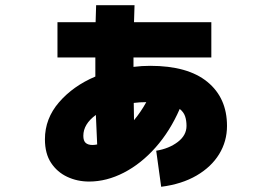

<svg xmlns="http://www.w3.org/2000/svg" viewBox="-20 -649 1040 735"><path d="M200 -429V-564H346Q347 -596 348 -629H495Q494 -596 493 -564H789V-429H491Q491 -411 491 -393Q523 -397 555 -397Q699 -397 774 -335.5Q849 -274 849 -167Q849 -108 819 -59Q789 -10 732.5 23Q676 56 597 66L578 -72Q627 -80 660.5 -105.5Q694 -131 694 -167Q694 -188 688.5 -204Q683 -220 668 -232Q631 -147 575.5 -84.5Q520 -22 454 12Q388 46 321 46Q276 46 237.5 28Q199 10 175.5 -25.5Q152 -61 152 -116Q152 -195 206 -257.5Q260 -320 345 -356Q345 -392 345 -429ZM492 -255Q492 -223 493 -189Q519 -220 540 -258Q515 -258 492 -255ZM299 -129Q299 -110 308 -102Q317 -94 334 -94Q342 -94 352 -96Q349 -152 347 -209Q299 -174 299 -129Z"/></svg>

Font: Murecho Black
Style: Regular
Weight: 900
Designer: Neil Summerour
Foundry: Positype
Version: Version 1.010; ttfautohint (v1.8.3)